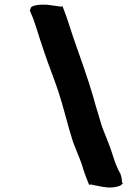

<svg xmlns="http://www.w3.org/2000/svg" viewBox="-20 -752 575 836"><path d="M110 -706 125 -670C135 -642 145 -609 155 -578L173 -524C188 -478 219 -400 234 -354C257 -284 273 -213 296 -140C308 -105 325 -69 336 -37C345 -5 356 24 368 53L374 51L424 61L439 63C463 67 489 63 504 56L516 46L512 44C511 30 509 18 505 7V6C490 -19 480 -47 470 -79L465 -94C453 -131 436 -168 423 -204C411 -247 397 -288 386 -330C362 -413 327 -509 299 -589C284 -634 270 -682 252 -725L246 -723L196 -730C169 -734 126 -732 115 -720Z"/></svg>

Font: Hussar Pisanka
Style: BlkKur
Weight: 700
Designer: Robert Jablonski
Foundry: Cannot Into Space Fonts
Version: Version 1.070